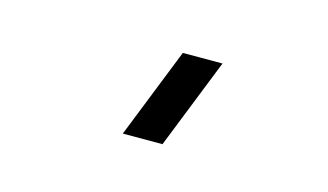

<svg xmlns="http://www.w3.org/2000/svg" viewBox="-37 -1055 580 339"><g transform="rotate(15 253.0 -885.5)"><path d="M337.5 -967.5 272 -802.5H199.5L265 -967.5Z"/></g></svg>

Font: CCSD_manrope Medium
Style: Regular
Weight: 500
Designer: Mikhail Sharanda
Foundry: Mikhail Sharanda
Version: Version 4.503